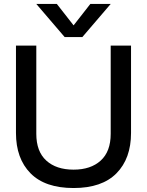

<svg xmlns="http://www.w3.org/2000/svg" viewBox="-20 -928 737 963"><path d="M304.2 -742.2 162.1 -908.2H265.1L349.1 -800.8L433.1 -908.2H535.2L393.1 -742.2ZM349.1 15.1Q206.1 15.1 133.1 -58.8Q60.1 -132.8 60.1 -261.2V-699.2H162.1V-256.8Q162.1 -168 212.2 -122.6Q262.2 -77.1 349.1 -77.1Q435.1 -77.1 485.1 -122.6Q535.2 -168 535.2 -256.8V-699.2H637.2V-261.2Q637.2 -132.8 564.2 -58.8Q491.2 15.1 349.1 15.1Z"/></svg>

Font: Prompt
Style: Regular
Weight: 400
Designer: Katatrad Team
Foundry: CadsonDemak
Version: Version 1.000;PS 001.000;hotconv 1.0.88;makeotf.lib2.5.64775